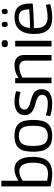

<svg xmlns="http://www.w3.org/2000/svg" viewBox="1001 -1781 790 2832"><g transform="rotate(-90 1396.0 -365.0)"><path d="M63 -14V-740H146V-488Q191 -518 233 -532Q275 -546 318 -546Q405 -546 451.5 -478Q498 -410 498 -282Q498 -179 472 -114.5Q446 -50 391 -20Q336 10 249 10Q209 10 163 4Q117 -2 63 -14ZM146 -65Q178 -59 203 -55.5Q228 -52 250 -52Q306 -52 341.5 -74Q377 -96 394.5 -145.5Q412 -195 412 -277Q412 -343 397.5 -386.5Q383 -430 355.5 -452.5Q328 -475 289 -475Q266 -475 243.5 -470Q221 -465 197.5 -454.5Q174 -444 146 -425Z M574 -269Q574 -340 586 -392.5Q598 -445 625 -478.5Q652 -512 697 -529Q742 -546 808 -546Q874 -546 919.5 -529Q965 -512 992 -478.5Q1019 -445 1031 -392.5Q1043 -340 1043 -269Q1043 -196 1030 -143Q1017 -90 989 -56.5Q961 -23 916.5 -6.5Q872 10 808 10Q745 10 700.5 -6.5Q656 -23 628 -56.5Q600 -90 587 -143Q574 -196 574 -269ZM659 -269Q659 -190 674.5 -143Q690 -96 723 -75.5Q756 -55 808 -55Q861 -55 894 -75.5Q927 -96 942 -143Q957 -190 957 -269Q957 -347 943.5 -393.5Q930 -440 897 -460.5Q864 -481 808 -481Q753 -481 720 -460.5Q687 -440 673 -393.5Q659 -347 659 -269Z M1099 -21 1111 -85Q1128 -78 1149.5 -72.5Q1171 -67 1194 -63Q1217 -59 1241 -57Q1265 -55 1287 -55Q1350 -55 1381.5 -76.5Q1413 -98 1413 -138Q1413 -159 1404 -174.5Q1395 -190 1377 -201.5Q1359 -213 1331.5 -222.5Q1304 -232 1268 -242Q1233 -251 1205 -263.5Q1177 -276 1156.5 -294.5Q1136 -313 1125 -337.5Q1114 -362 1114 -394Q1114 -466 1165 -506Q1216 -546 1315 -546Q1344 -546 1371.5 -543Q1399 -540 1423.5 -534.5Q1448 -529 1467 -521L1455 -457Q1435 -463 1413.5 -468Q1392 -473 1367.5 -476Q1343 -479 1315 -479Q1256 -479 1226 -458Q1196 -437 1196 -401Q1196 -379 1205.5 -364.5Q1215 -350 1233.5 -339.5Q1252 -329 1276.5 -321Q1301 -313 1330 -305Q1368 -295 1399 -282.5Q1430 -270 1451.5 -252Q1473 -234 1485 -208Q1497 -182 1497 -145Q1497 -113 1486.5 -87.5Q1476 -62 1457.5 -43.5Q1439 -25 1413 -13.5Q1387 -2 1355 4Q1323 10 1286 10Q1252 10 1218.5 6.5Q1185 3 1154.5 -4Q1124 -11 1099 -21Z M1584 0V-536H1660V-489Q1693 -507 1723.5 -520Q1754 -533 1785.5 -539.5Q1817 -546 1852 -546Q1901 -546 1934 -529Q1967 -512 1984 -479.5Q2001 -447 2001 -399V0H1918V-376Q1918 -424 1893.5 -449.5Q1869 -475 1819 -475Q1792 -475 1767 -469Q1742 -463 1718 -453.5Q1694 -444 1667 -430V0Z M2169 -644Q2141 -644 2129 -654Q2117 -664 2117 -689Q2117 -715 2128.5 -725Q2140 -735 2169 -735Q2197 -735 2208.5 -725Q2220 -715 2220 -689Q2220 -664 2208.5 -654Q2197 -644 2169 -644ZM2127 0V-536H2210V0Z M2542 10Q2487 10 2444 -5Q2401 -20 2371.5 -52Q2342 -84 2326.5 -134Q2311 -184 2311 -254Q2311 -335 2329.5 -391.5Q2348 -448 2382 -482Q2416 -516 2460.5 -531Q2505 -546 2558 -546Q2660 -546 2710 -491.5Q2760 -437 2760 -315Q2760 -309 2759.5 -298Q2759 -287 2758 -277Q2737 -276 2701.5 -273Q2666 -270 2619 -267Q2572 -264 2516 -262Q2460 -260 2398 -259Q2397 -254 2397 -249Q2397 -244 2397 -238Q2397 -173 2415.5 -133.5Q2434 -94 2469.5 -76Q2505 -58 2556 -58Q2588 -58 2621 -61.5Q2654 -65 2684.5 -71Q2715 -77 2741 -83L2752 -20Q2725 -11 2691.5 -4Q2658 3 2621 6.5Q2584 10 2542 10ZM2399 -317Q2447 -317 2491.5 -318.5Q2536 -320 2573.5 -322Q2611 -324 2637 -326Q2663 -328 2675 -329Q2674 -385 2661 -419Q2648 -453 2621 -468.5Q2594 -484 2552 -484Q2526 -484 2501 -476.5Q2476 -469 2454.5 -450.5Q2433 -432 2418.5 -399.5Q2404 -367 2399 -317ZM2642 -646Q2621 -646 2612 -657Q2603 -668 2603 -690Q2603 -713 2612 -723.5Q2621 -734 2642 -734Q2663 -734 2672 -723.5Q2681 -713 2681 -690Q2681 -668 2672 -657Q2663 -646 2642 -646ZM2452 -646Q2431 -646 2421.5 -657Q2412 -668 2412 -690Q2412 -713 2421.5 -723.5Q2431 -734 2452 -734Q2473 -734 2482 -723.5Q2491 -713 2491 -690Q2491 -668 2482 -657Q2473 -646 2452 -646Z"/></g></svg>

Font: Georama ExtraCondensed Thin
Style: Regular
Weight: 400
Version: Version 1.001